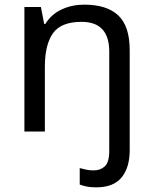

<svg xmlns="http://www.w3.org/2000/svg" viewBox="-20 -566 658 826"><path d="M394 240Q370 240 353 236.5Q336 233 323 228V157Q337 161 351 164Q365 167 383 167Q412 167 431 149.5Q450 132 450 83V-344Q450 -472 331 -472Q242 -472 207.5 -422.5Q173 -373 173 -279V0H85V-536H156L170 -463H175Q201 -505 245.5 -525.5Q290 -546 342 -546Q440 -546 489 -499.5Q538 -453 538 -350V80Q538 155 503 197.5Q468 240 394 240Z"/></svg>

Font: Noto Sans Tifinagh Tawellemmet
Style: Regular
Weight: 400
Designer: JamraPatel
Foundry: JamraPatel LLC
Version: Version 2.006; ttfautohint (v1.8.4.7-5d5b)